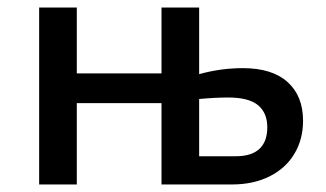

<svg xmlns="http://www.w3.org/2000/svg" viewBox="-20 -490 865 510"><path d="M785 -169Q785 -120 762 -81.5Q739 -43 696 -21.5Q653 0 596 0H409V-216H184V0H84V-470H184V-295H409V-470H509V-293Q566 -309 625 -309Q703 -309 744 -272Q785 -235 785 -169ZM690 -152Q690 -190 665.5 -210.5Q641 -231 586 -231Q552 -231 509 -227V-75H607Q648 -75 669 -94.5Q690 -114 690 -152Z"/></svg>

Font: Ysabeau SC Semibold
Style: Regular
Weight: 600
Designer: Christian Thalmann (Catharsis Fonts)
Version: Version 0.003